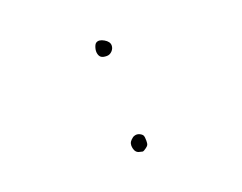

<svg xmlns="http://www.w3.org/2000/svg" viewBox="-96 -772 1191 944"><g transform="rotate(-20 500.0 -300.0)"><path d="M494 -94Q508 -99 522 -92Q534 -86 537.5 -78.5Q541 -71 541 -51Q541 -36 538 -30Q535 -24 525 -17Q511 -7 507 -7Q505 -8 490 -11Q470 -15 464.5 -40.5Q459 -66 475 -81Q486 -92 494 -94ZM475 -589Q491 -599 516 -584.5Q541 -570 541 -550Q541 -534 529 -521.5Q517 -509 501 -509Q482 -509 472.5 -515.5Q463 -522 460 -537Q457 -550 462 -567Q467 -584 475 -589Z"/></g></svg>

Font: sitelen luka ante tan jan Iwi
Style: Regular
Weight: 400
Designer: jan Iwi
Foundry: SP Font Maker - https://wasokeli.github.io/sp-font-maker
Version: Version 1.0